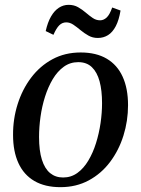

<svg xmlns="http://www.w3.org/2000/svg" viewBox="-20 -763 583 794"><path d="M313.5 -546Q378 -546 421.5 -520.2Q465 -494.5 487.2 -445.8Q509.5 -397 509.5 -328Q509.5 -263 490.5 -202.2Q471.5 -141.5 435.2 -93.2Q399 -45 347 -17Q295 11 230 11Q166 11 122.2 -14.5Q78.5 -40 56.2 -88.5Q34 -137 34 -204.5Q33.5 -270.5 52.8 -331.8Q72 -393 108.5 -441.5Q145 -490 196.8 -518Q248.5 -546 313.5 -546ZM303.5 -506Q270 -506 243.8 -487Q217.5 -468 198.2 -435.8Q179 -403.5 166.2 -363.2Q153.5 -323 147.5 -280Q141.5 -237 141.5 -196.5Q141.5 -140 153.2 -102.8Q165 -65.5 187.2 -47.2Q209.5 -29 241 -29Q274 -29 300 -47.8Q326 -66.5 345.2 -98.8Q364.5 -131 377 -171Q389.5 -211 395.8 -253.8Q402 -296.5 402 -336.5Q402 -389 391.8 -426.8Q381.5 -464.5 360 -485.2Q338.5 -506 303.5 -506ZM169 -634.5Q177 -670.5 190.8 -694.5Q204.5 -718.5 223.2 -730.8Q242 -743 263.5 -743Q286 -743 303 -733.2Q320 -723.5 334.5 -711Q349 -698.5 363.2 -688.8Q377.5 -679 394 -679Q408.5 -679 421 -690.5Q433.5 -702 444 -732L478.5 -719.5Q472 -680 458.8 -654.8Q445.5 -629.5 426.8 -617.8Q408 -606 384.5 -606Q363 -606 345.8 -615.8Q328.5 -625.5 313.2 -638.2Q298 -651 283.5 -660.8Q269 -670.5 254 -670.5Q237.5 -670.5 225.2 -658.5Q213 -646.5 201 -619Z"/></svg>

Font: Merriweather 72pt
Style: Italic
Weight: 400
Italic angle: -7.8°
Version: Version 2.101